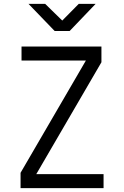

<svg xmlns="http://www.w3.org/2000/svg" viewBox="-20 -970 640 990"><path d="M262 -810H339L473 -950H386L301 -864L213 -950H127ZM86 0H514V-72H167L503 -649V-730H91V-658H423L86 -79Z"/></svg>

Font: JetBrains Mono Light
Style: Regular
Weight: 336
Monospace: yes
Designer: Philipp Nurullin, Konstantin Bulenkov
Foundry: JetBrains
Version: Version 2.305